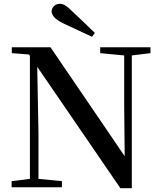

<svg xmlns="http://www.w3.org/2000/svg" viewBox="-20 -983 847 1008"><path d="M478 -810 463 -790Q425 -807 387.5 -825Q350 -843 311 -861Q277 -878 264 -893.5Q251 -909 251 -923Q251 -938 263 -950.5Q275 -963 294 -963Q309 -963 323.5 -954Q338 -945 362 -921Q390 -895 419 -867Q448 -839 478 -810ZM41 0V-32L146 -45H171L305 -32V0ZM137 0V-710H174L182 -285V0ZM506 -704V-735H770V-704L665 -691H641ZM612 5 164 -649 161 -652 132 -697 42 -704V-735H245L653 -136L635 -129L632 -427V-735H672V5Z"/></svg>

Font: Noto Serif KR SemiBold
Style: Regular
Weight: 600
Designer: Ryoko NISHIZUKA 西塚涼子 (kana & ideographs); Frank Grießhammer (Latin, Greek & Cyrillic); Wenlong ZHANG 张文龙 (bopomofo); San
Foundry: Adobe
Version: Version 2.003-H1;hotconv 1.1.1;makeotfexe 2.6.0